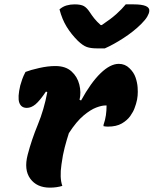

<svg xmlns="http://www.w3.org/2000/svg" viewBox="-20 -853 705 881"><path d="M461 -631H425Q396 -631 378 -637.5Q360 -644 337 -666Q307 -696 286 -730Q265 -764 253 -810Q268 -823 285.5 -828Q303 -833 322 -833Q351 -833 365 -825Q379 -817 392 -797Q401 -783 412.5 -768.5Q424 -754 442 -738H447Q489 -766 514.5 -789Q540 -812 557 -833H593Q669 -833 665 -802Q664 -791 655.5 -776.5Q647 -762 628 -743Q594 -709 547 -678.5Q500 -648 461 -631ZM97 -523Q120 -532 160 -541Q200 -550 234 -550Q281 -550 308 -525.5Q335 -501 344 -465Q353 -429 345 -395L352 -392Q397 -474 441.5 -517Q486 -560 525 -560Q554 -560 574 -540Q594 -521 602 -497.5Q610 -474 611.5 -452Q613 -430 611.5 -414.5Q610 -399 609 -396L604 -376Q603 -373 597.5 -357Q592 -341 578 -321Q564 -301 539 -286.5Q514 -272 475 -272Q470 -272 465.5 -272.5Q461 -273 455 -274V-280Q463 -303 466 -324.5Q469 -346 469 -369H462Q447 -369 421.5 -359.5Q396 -350 363.5 -323Q331 -296 296 -242Q286 -211 277 -177Q268 -143 262 -98Q253 -37 266 0Q240 8 209 8Q149 8 119 -33Q89 -74 107 -143Q125 -212 153.5 -281Q182 -350 197 -430L191 -433Q162 -390 142.5 -374Q123 -358 103 -358Q77 -358 68.5 -382Q60 -406 73 -461Q77 -475 82 -489.5Q87 -504 97 -523Z"/></svg>

Font: Recursive Mn Csl St XBd
Style: Italic
Weight: 800
Italic angle: -15°
Monospace: yes
Version: Version 1.079;hotconv 1.0.112;makeotfexe 2.5.65598; ttfautoh